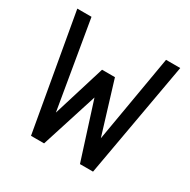

<svg xmlns="http://www.w3.org/2000/svg" viewBox="-142 -754 883 890"><g transform="rotate(30 300.0 -309.0)"><path d="M134 0 25 -618H101L180 -151L266 -430H335L420 -152L500 -618H576L466 0H396L300 -301L204 0Z"/></g></svg>

Font: Victor Mono
Style: Regular
Weight: 400
Monospace: yes
Designer: Rune Bjørnerås
Version: Version 1.561;gftools[0.9.30]